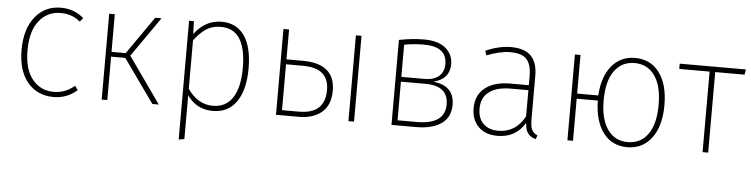

<svg xmlns="http://www.w3.org/2000/svg" viewBox="-45 -745 4534 1159"><g transform="rotate(5 2222.0 -165.5)"><path d="M284 -531Q364 -531 423 -480L404 -457Q356 -499 285 -499Q205 -499 155 -436.5Q105 -374 105 -257Q105 -143 154.5 -82Q204 -21 284 -21Q354 -21 410 -69L428 -44Q367 10 286 10Q187 10 128 -60.5Q69 -131 69 -257Q69 -383 128 -457Q187 -531 284 -531Z M726 -279 923 0H884L697 -263H611V0H577V-520H611V-292H697L856 -520H894Z M1249 -21Q1327 -21 1368 -83.5Q1409 -146 1409 -264Q1409 -500 1256 -500Q1204 -500 1167 -475.5Q1130 -451 1095 -404V-111Q1156 -21 1249 -21ZM1258 -531Q1349 -531 1396.5 -462Q1444 -393 1444 -264Q1444 -135 1394 -62.5Q1344 10 1251 10Q1152 10 1095 -71V194L1061 200V-520H1090L1093 -442Q1159 -531 1258 -531Z M1667 -31H1768Q1927 -31 1927 -175Q1927 -241 1889 -275Q1851 -309 1766 -309H1667ZM2106 -520V0H2072V-520ZM1667 -339H1765Q1962 -339 1962 -175Q1962 -88 1910.5 -44Q1859 0 1772 0H1633V-520H1667Z M2367 -31H2483Q2654 -31 2654 -152Q2654 -265 2515 -265H2367ZM2485 -500Q2424 -500 2367 -489V-294H2508Q2564 -294 2594.5 -320.5Q2625 -347 2625 -395Q2625 -500 2485 -500ZM2563 -282Q2690 -268 2690 -153Q2690 -76 2634 -38Q2578 0 2484 0H2333V-515Q2413 -531 2484 -531Q2570 -531 2615 -493.5Q2660 -456 2660 -396Q2660 -307 2563 -282Z M2978 -21Q3083 -21 3138 -122V-281H3031Q2947 -281 2900.5 -246.5Q2854 -212 2854 -145Q2854 -86 2887 -53.5Q2920 -21 2978 -21ZM3172 -371V-111Q3172 -63 3182 -43.5Q3192 -24 3216 -14L3208 10Q3176 1 3160 -20Q3144 -41 3142 -83Q3086 10 2976 10Q2902 10 2860 -32Q2818 -74 2818 -144Q2818 -224 2873.5 -267.5Q2929 -311 3024 -311H3138V-368Q3138 -436 3109 -468Q3080 -500 3009 -500Q2949 -500 2867 -468L2858 -496Q2941 -531 3011 -531Q3094 -531 3133 -491Q3172 -451 3172 -371Z M3762 -21Q3841 -21 3885 -83.5Q3929 -146 3929 -262Q3929 -376 3885 -438Q3841 -500 3763 -500Q3685 -500 3640.5 -438Q3596 -376 3596 -259Q3596 -146 3640 -83.5Q3684 -21 3762 -21ZM3763 -531Q3857 -531 3910.5 -459.5Q3964 -388 3964 -262Q3964 -136 3909.5 -63Q3855 10 3762 10Q3669 10 3616 -60.5Q3563 -131 3561 -255H3433V0H3399V-520H3433V-286H3561Q3568 -401 3622 -466Q3676 -531 3763 -531Z M4430 -488H4252V0H4218V-488H4034V-520H4435Z"/></g></svg>

Font: FiraSans
Style: Regular
Weight: 200
Designer: Carrois Corporate & Edenspiekermann AG
Foundry: Carrois Corporate GbR & Edenspiekermann AG
Version: Version 3.106;PS 003.106;hotconv 1.0.70;makeotf.lib2.5.58329